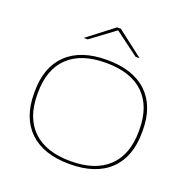

<svg xmlns="http://www.w3.org/2000/svg" viewBox="-148 -993 1122 1144"><g transform="rotate(20 413.0 -421.0)"><path d="M413 10.5Q248 10.5 159.5 -74Q71 -158.5 71 -314.5V-325Q71 -481 159.5 -565.2Q248 -649.5 413 -649.5Q578.5 -649.5 667.2 -565.2Q756 -481 755.5 -325V-314.5Q755.5 -158.5 667 -74Q578.5 10.5 413 10.5ZM413 -8Q570 -8 652.5 -87.5Q735 -167 735 -314.5V-325Q735 -473 652.5 -552Q570 -631 413 -631Q256.5 -631 174 -552Q91.5 -473 91.5 -325V-314.5Q91.5 -167 174 -87.5Q256.5 -8 413 -8ZM401.5 -852H425.5L589.5 -726V-725H565L415 -836.5H412L261.5 -725H237.5V-726Z"/></g></svg>

Font: Anek Latin Expanded Thin
Style: Regular
Weight: 250
Width: 7
Designer: Yesha Goshar
Foundry: Ek Type
Version: Version 1.003